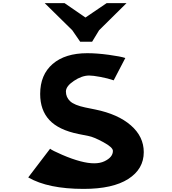

<svg xmlns="http://www.w3.org/2000/svg" viewBox="-20 -1207 1109 1238"><path d="M497 -938 446 -1012 268 -1187H396L531 -1094L668 -1187H796L619 -1012L574 -938ZM519 11Q290 11 162 -63L303 -248Q316 -237 380.5 -209Q445 -181 499 -167Q598 -141 653 -167Q708 -193 708 -234Q708 -257 646 -290.5Q584 -324 551 -330L486 -343Q358 -369 298.5 -433Q239 -497 239 -601Q239 -725 319.5 -794.5Q400 -864 543 -864Q605 -864 682 -853.5Q759 -843 788 -833L713 -689Q676 -702 627.5 -711Q579 -720 555 -720Q508 -720 456.5 -685.5Q405 -651 405 -617Q405 -580 432 -554.5Q459 -529 530 -514L594 -501Q741 -471 824 -398.5Q907 -326 907 -226Q907 -117 807 -53Q707 11 519 11Z"/></svg>

Font: OpenDyslexic
Style: Bold
Weight: 800
Designer: Abbie Gonzalez
Version: Version 0.920;hotconv 1.0.109;makeotfexe 2.5.65596